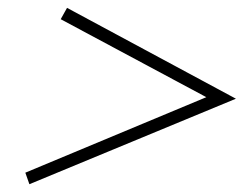

<svg xmlns="http://www.w3.org/2000/svg" viewBox="-20 -623 631 488"><path d="M504.4 -376 134.3 -574.2 150.4 -603 579.6 -372.1 54.7 -154.8 44.4 -184.1Z"/></svg>

Font: TypoPRO Playfair Display SC
Style: Italic
Weight: 900
Italic angle: -14°
Designer: Claus Eggers Sørensen
Foundry: Claus Eggers Sørensen
Version: Version 1.004;PS 001.004;hotconv 1.0.70;makeotf.lib2.5.58329